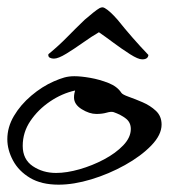

<svg xmlns="http://www.w3.org/2000/svg" viewBox="-29 -502 489 524"><path d="M131 2Q84 2 53 -16.5Q22 -35 6.5 -64Q-9 -93 -9 -122Q-9 -155 9 -185.5Q27 -216 56.5 -241Q86 -266 118 -280Q134 -287 146.5 -290.5Q159 -294 174 -294Q192 -294 217.5 -289.5Q243 -285 267 -275.5Q291 -266 302 -249Q305 -244 322 -238Q339 -232 360 -223Q381 -214 396.5 -199.5Q412 -185 412 -162Q412 -134 384 -105Q356 -76 312 -51.5Q268 -27 220 -12.5Q172 2 131 2ZM124 -30Q153 -30 188 -40Q223 -50 255 -67Q287 -84 307.5 -105.5Q328 -127 328 -150Q328 -168 314.5 -178.5Q301 -189 281 -196Q274 -198 262 -194.5Q250 -191 234 -191Q215 -191 194 -204Q173 -217 173 -236Q173 -242 174 -247Q175 -252 176 -255Q140 -247 107.5 -225Q75 -203 54 -172Q33 -141 33 -104Q33 -67 60.5 -48.5Q88 -30 124 -30ZM359 -340Q348 -340 326 -354Q304 -368 280.5 -385.5Q257 -403 241 -414Q222 -403 198 -386Q174 -369 152 -355.5Q130 -342 118 -342Q112 -342 107 -344.5Q102 -347 103 -354Q131 -377 153.5 -400Q176 -423 202 -448Q216 -460 226 -468Q236 -476 243 -480Q245 -481 247 -481.5Q249 -482 251 -482Q253 -482 257 -480Q271 -472 292 -448Q312 -423 333 -399Q354 -375 376 -352Q375 -340 359 -340Z"/></svg>

Font: Grechen Fuemen
Style: Regular
Weight: 400
Designer: Robert E. Leuschke
Foundry: Robert E. Leuschke
Version: Version 1.010; ttfautohint (v1.8.3)